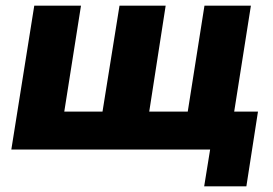

<svg xmlns="http://www.w3.org/2000/svg" viewBox="-20 -528 964 678"><path d="M701 130 722 0H20L101 -508H266L207 -134H342L402 -508H565L507 -134H643L702 -508H866L807 -134H891L850 130Z"/></svg>

Font: Mulish Black
Style: Italic
Weight: 900
Italic angle: -9°
Designer: Vernon Adams
Foundry: Vernon Adams
Version: Version 3.603; ttfautohint (v1.8.3)